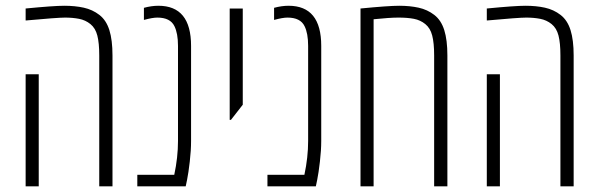

<svg xmlns="http://www.w3.org/2000/svg" viewBox="-20 -660 2121 680"><path d="M70.8 -629.9Q170.4 -639.6 208 -639.6Q245.6 -639.6 276.6 -632.8Q307.6 -626 332 -607.2Q356.4 -588.4 367.4 -553.2Q378.4 -518.1 378.4 -463.9V0H331.5V-463.9Q331.5 -507.8 324.7 -534.2Q317.9 -560.5 300.3 -574.7Q282.7 -588.9 260 -593.3Q237.3 -597.7 210.4 -597.7Q183.6 -597.7 70.8 -587.4ZM117.2 0H70.8V-397H117.2Z M541 -639.6Q656.7 -639.6 656.7 -497.6V-160.6Q656.7 -127.4 652.1 -87.4Q647.5 -47.4 642.6 -23.4L637.7 0H466.3V-41H597.2Q610.4 -103 610.4 -160.6V-497.6Q610.4 -542 597.7 -567.4Q583 -597.7 537.1 -597.7Q520 -597.7 489.7 -589.4V-632.3Q516.6 -639.6 541 -639.6Z M793.5 -235.4V-629.9H839.8V-289.1L797.9 -235.4Z M1002 -639.6Q1117.7 -639.6 1117.7 -497.6V-160.6Q1117.7 -127.4 1113 -87.4Q1108.4 -47.4 1103.5 -23.4L1098.6 0H927.2V-41H1058.1Q1071.3 -103 1071.3 -160.6V-497.6Q1071.3 -542 1058.6 -567.4Q1043.9 -597.7 998 -597.7Q981 -597.7 950.7 -589.4V-632.3Q977.5 -639.6 1002 -639.6Z M1256.8 0V-629.9Q1356.4 -639.6 1394 -639.6Q1431.6 -639.6 1462.6 -632.8Q1493.7 -626 1518.1 -607.2Q1542.5 -588.4 1553.5 -553.2Q1564.5 -518.1 1564.5 -463.9V0H1517.6V-463.9Q1517.6 -507.8 1510.7 -534.2Q1503.9 -560.5 1486.3 -574.7Q1468.8 -588.9 1446 -593.3Q1423.3 -597.7 1391.6 -597.7Q1359.9 -597.7 1303.2 -591.8V0Z M1704.1 -629.9Q1803.7 -639.6 1841.3 -639.6Q1878.9 -639.6 1909.9 -632.8Q1940.9 -626 1965.3 -607.2Q1989.7 -588.4 2000.7 -553.2Q2011.7 -518.1 2011.7 -463.9V0H1964.8V-463.9Q1964.8 -507.8 1958 -534.2Q1951.2 -560.5 1933.6 -574.7Q1916 -588.9 1893.3 -593.3Q1870.6 -597.7 1843.8 -597.7Q1816.9 -597.7 1704.1 -587.4ZM1750.5 0H1704.1V-397H1750.5Z"/></svg>

Font: Open Sans Hebrew Condensed Light
Style: Regular
Weight: 300
Width: 3
Foundry: Ascender Corporation, Yanek Iontef
Version: Version 2.001;PS 002.001;hotconv 1.0.70;makeotf.lib2.5.58329